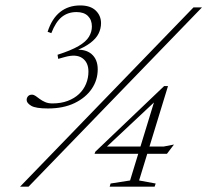

<svg xmlns="http://www.w3.org/2000/svg" viewBox="-20 -704 782 724"><path d="M55.5 0 709.5 -676H741.5L87.5 0ZM199.5 -482 197 -497.5Q248.5 -514 276.5 -530.5Q304.5 -547 315.5 -565.5Q326.5 -584 326.5 -604Q326.5 -629 311.5 -643.8Q296.5 -658.5 268.5 -658.5Q236 -658.5 213 -640Q190 -621.5 173.5 -579L159.5 -584Q175.5 -634 206.8 -658.8Q238 -683.5 282.5 -683.5Q321 -683.5 341 -664.2Q361 -645 361 -616.5Q361 -596.5 351.8 -577.5Q342.5 -558.5 320.2 -541.8Q298 -525 260 -510.5L259 -515.5Q301 -520.5 324.8 -500.5Q348.5 -480.5 348.5 -442.5Q348.5 -402 325.8 -368.8Q303 -335.5 261 -315.2Q219 -295 161 -295Q114.5 -295 97.5 -305.2Q80.5 -315.5 80.5 -327Q80.5 -335.5 85.8 -341.2Q91 -347 100.5 -347Q107.5 -347 114.5 -342Q121.5 -337 130.2 -330.5Q139 -324 150.5 -319Q162 -314 177.5 -314Q210 -314 235.2 -323.5Q260.5 -333 278 -349.5Q295.5 -366 304.5 -388Q313.5 -410 313.5 -434Q313.5 -468.5 290.5 -484.8Q267.5 -501 224.5 -489ZM567.5 -340.5 593.5 -348.5 362 -131.5 363.5 -151.5H597.5L636 -159L609.5 -124H336.5L339.5 -132L599 -379.5H613.5L504.5 -23.5L567 -12L563 0H393.5L397 -12L470.5 -23.5Z"/></svg>

Font: Newsreader 16pt 16pt ExtraLight
Style: Italic
Weight: 250
Italic angle: -17°
Version: Version 1.003